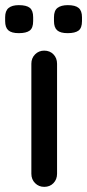

<svg xmlns="http://www.w3.org/2000/svg" viewBox="-58 -727 339 747"><path d="M164 -51Q164 -29 150 -14.5Q136 0 114 0Q93 0 78.5 -14.5Q64 -29 64 -51V-479Q64 -501 78.5 -515.5Q93 -530 114 -530Q136 -530 150 -515.5Q164 -501 164 -479ZM205 -598Q177 -598 164.5 -609Q152 -620 152 -645V-660Q152 -686 166 -696.5Q180 -707 206 -707Q235 -707 248 -696Q261 -685 261 -660V-645Q261 -618 247.5 -608Q234 -598 205 -598ZM15 -598Q-13 -598 -25.5 -609Q-38 -620 -38 -645V-660Q-38 -685 -24.5 -696Q-11 -707 15 -707Q45 -707 58 -696.5Q71 -686 71 -660V-645Q71 -618 57.5 -608Q44 -598 15 -598Z"/></svg>

Font: Quicksand Light SemiBold
Style: Regular
Weight: 600
Version: Version 3.004